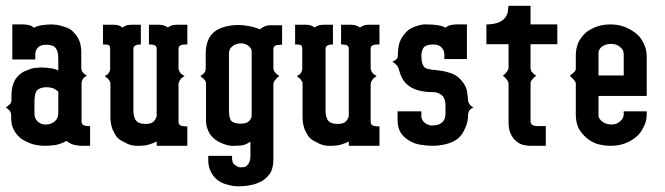

<svg xmlns="http://www.w3.org/2000/svg" viewBox="-20 -508 2317 669"><path d="M0 -132.8Q3.4 -134.8 9.8 -141.1Q15.1 -145 17.1 -147.9Q20 -153.3 20 -159.2V-174.8Q20 -198.2 25.9 -214.8Q31.7 -231.9 43 -243.2Q53.2 -253.9 65.9 -259.8Q89.4 -269 89.8 -269Q100.6 -272 108.9 -272Q117.2 -272 121.1 -272.9Q141.1 -272.9 157.2 -270Q174.8 -267.6 183.1 -262.2V-303.2Q183.1 -330.1 173.8 -340.8Q165 -352.1 141.1 -352.1Q119.1 -352.1 110.8 -340.8Q103 -331.1 103 -318.8V-300.8H22.9V-422.9H61Q72.8 -422.9 83 -419.9Q92.8 -417 98.1 -411.1Q106.4 -417 124 -419.9Q142.6 -422.9 162.1 -422.9Q162.6 -422.9 164.1 -422.6Q165.5 -422.4 168 -422.1Q170.4 -421.9 172.9 -421.9Q180.2 -421.9 192.9 -418Q205.1 -414.6 216.8 -410.2Q229.5 -404.3 238.8 -393.1Q249.5 -382.3 256.8 -365.2Q263.2 -347.7 263.2 -325.2V-271Q263.2 -263.7 266.1 -258.8Q268.6 -255.4 272.9 -251Q276.4 -247.6 283.2 -244.1Q279.8 -242.7 272.9 -237.8Q269.5 -234.4 267.1 -230Q264.2 -224.6 264.2 -217.8V-84Q264.2 -78.1 269 -73.2Q275.4 -68.8 288.1 -68.8H293.9V0H261.2Q254.9 0 240.2 -2.9Q225.1 -5.9 211.9 -17.1Q192.9 -6.3 173.8 -2.9Q154.3 0 138.2 0Q114.7 0 92.8 -5.9Q71.8 -13.2 55.2 -23.9Q39.1 -35.6 28.8 -54.2Q19 -71.8 19 -95.2V-106Q19 -113.3 16.1 -119.1Q14.2 -122.6 8.8 -127Q4.9 -130.9 0 -132.8ZM100.1 -112.8Q100.1 -98.1 106.9 -89.8Q112.3 -81.5 125 -76.2Q131.3 -74.2 139.2 -74.2H144Q154.3 -75.2 163.1 -80.1Q172.9 -85 178.2 -94.2Q183.1 -102.1 183.1 -116.2V-189Q174.3 -196.3 166 -200.2Q154.3 -204.1 143.1 -204.1Q119.1 -204.1 108.9 -192.9Q100.1 -182.6 100.1 -153.8Z M338.9 -353V-400.9V-421.9H372.1Q384.8 -421.9 392.1 -419.9Q398.9 -418 406.7 -412.1Q413.6 -417.5 421.9 -419.9Q429.2 -421.9 441.9 -421.9H470.7V-353H469.7Q444.8 -353 444.8 -337.9V-126Q444.8 -97.2 455.1 -86.9Q463.9 -76.2 486.8 -76.2Q506.8 -76.2 514.6 -84Q522.9 -92.3 525.9 -103V-337.9Q525.9 -345.7 521 -349.1Q515.6 -353 502 -353H499V-421.9H527.8Q541.5 -421.9 548.8 -419.9Q557.6 -417.5 564.9 -412.1Q571.8 -417.5 580.1 -419.9Q587.4 -421.9 598.6 -421.9H632.8V-353H626Q613.3 -353 607.9 -349.1Q602.1 -346.2 602.1 -337.9V-270Q602.1 -264.6 605 -259.8Q608.9 -252.9 609.9 -252Q612.3 -249.5 623 -243.2Q615.2 -238.3 609.9 -232.9Q606.9 -227.5 605 -225.1Q603 -221.7 602.1 -215.8V-83Q602.1 -78.1 605 -74.2Q610.4 -67.9 626 -67.9H632.8V0H525.9V-15.1Q517.1 -9.8 501 -4.9Q485.8 0 465.8 0H455.1Q446.3 0 435.1 -2.9Q423.8 -5.9 412.1 -13.2Q397.9 -19.5 388.7 -28.8Q380.9 -37.6 372.1 -57.1Q365.2 -76.2 364.7 -97.2V-216.8Q364.7 -223.1 360.8 -227.1Q358.4 -231.4 355 -234.9Q350.6 -237.3 344.7 -243.2Q349.6 -245.1 355 -249Q358.4 -252.4 360.8 -256.8Q363.8 -261.7 363.8 -269V-337.9Q363.8 -345.7 360.8 -349.1Q357.9 -353 343.8 -353Z M677.7 -243.2Q682.6 -245.1 686.5 -249Q691.9 -253.4 693.8 -256.8Q696.8 -261.7 696.8 -269V-319.8Q696.8 -373 726.6 -397Q756.8 -420.9 814 -420.9Q827.1 -420.9 847.7 -417Q865.7 -414.1 885.7 -405.8Q891.6 -411.6 903.8 -417Q915.5 -420.9 929.7 -419.9H962.9V-352.1H956.5Q952.6 -352.1 945.8 -351.1Q940.4 -350.1 937.5 -348.1Q932.6 -343.3 932.6 -335.9V-270Q932.6 -264.6 935.5 -259.8Q937.5 -255.9 941.9 -252Q945.3 -248 953.6 -243.2Q945.3 -238.3 941.9 -232.9Q940.4 -231 938.2 -228.3Q936 -225.6 935.5 -225.1Q933.6 -221.7 932.6 -215.8V45.9Q932.6 73.2 923.8 91.8Q913.1 109.4 895.5 121.1Q875.5 132.8 856.9 136.2Q835.9 141.1 810.5 141.1Q793.9 141.1 775.9 136.2Q756.8 132.3 741.7 122.1Q725.6 111.3 716.8 94.2Q705.6 75.7 705.6 49.8V35.2H788.6Q788.1 51.3 791.5 59.1Q796.4 66.4 802.7 69.8Q810.5 74.7 816.9 75.2Q821.8 75.2 829.6 74.2Q836.9 73.7 840.8 67.9Q845.7 64.9 848.6 57.1Q852.5 48.3 852.5 36.1V-14.2Q838.4 -5.4 829.6 -2.9Q819.3 0 797.9 0H786.6Q779.3 0 766.6 -3.9Q757.3 -6.3 743.7 -13.2Q731 -19.5 720.7 -29.8Q709.5 -41 703.6 -57.1Q696.8 -71.8 697.8 -97.2V-216.8Q697.8 -223.6 694.8 -227.1Q692.9 -230.5 687.5 -234.9ZM777.8 -126Q777.8 -96.7 785.6 -86.9Q795.4 -77.1 818.8 -77.1Q838.4 -77.1 846.7 -85Q856.4 -94.7 856.9 -104V-330.1Q856.4 -339.8 845.7 -348.1Q838.4 -354.5 824.7 -356.9H818.8Q810.1 -356.9 802.7 -354Q792.5 -350.6 783.7 -340.8Q776.9 -331.5 777.8 -315.9V-269Z M1008.3 -353V-400.9V-421.9H1041.5Q1054.2 -421.9 1061.5 -419.9Q1068.4 -418 1076.2 -412.1Q1083 -417.5 1091.3 -419.9Q1098.6 -421.9 1111.3 -421.9H1140.1V-353H1139.2Q1114.3 -353 1114.3 -337.9V-126Q1114.3 -97.2 1124.5 -86.9Q1133.3 -76.2 1156.2 -76.2Q1176.3 -76.2 1184.1 -84Q1192.4 -92.3 1195.3 -103V-337.9Q1195.3 -345.7 1190.4 -349.1Q1185.1 -353 1171.4 -353H1168.5V-421.9H1197.3Q1210.9 -421.9 1218.3 -419.9Q1227.1 -417.5 1234.4 -412.1Q1241.2 -417.5 1249.5 -419.9Q1256.8 -421.9 1268.1 -421.9H1302.2V-353H1295.4Q1282.7 -353 1277.3 -349.1Q1271.5 -346.2 1271.5 -337.9V-270Q1271.5 -264.6 1274.4 -259.8Q1278.3 -252.9 1279.3 -252Q1281.7 -249.5 1292.5 -243.2Q1284.7 -238.3 1279.3 -232.9Q1276.4 -227.5 1274.4 -225.1Q1272.5 -221.7 1271.5 -215.8V-83Q1271.5 -78.1 1274.4 -74.2Q1279.8 -67.9 1295.4 -67.9H1302.2V0H1195.3V-15.1Q1186.5 -9.8 1170.4 -4.9Q1155.3 0 1135.3 0H1124.5Q1115.7 0 1104.5 -2.9Q1093.3 -5.9 1081.5 -13.2Q1067.4 -19.5 1058.1 -28.8Q1050.3 -37.6 1041.5 -57.1Q1034.7 -76.2 1034.2 -97.2V-216.8Q1034.2 -223.1 1030.3 -227.1Q1027.8 -231.4 1024.4 -234.9Q1020 -237.3 1014.2 -243.2Q1019 -245.1 1024.4 -249Q1027.8 -252.4 1030.3 -256.8Q1033.2 -261.7 1033.2 -269V-337.9Q1033.2 -345.7 1030.3 -349.1Q1027.3 -353 1013.2 -353Z M1347.2 -293Q1366.2 -300.3 1366.2 -313Q1366.2 -339.8 1372.1 -359.9Q1379.9 -379.9 1390.1 -390.1Q1400.4 -403.3 1412.1 -409.2Q1423.8 -415.5 1437 -418.9Q1449.2 -422.4 1456.1 -422.9H1468.3Q1488.8 -422.9 1507.3 -419.9Q1524.9 -417 1532.2 -411.1Q1537.6 -417 1547.4 -419.9Q1557.6 -422.9 1569.3 -422.9H1606.9V-302.2H1528.3V-319.8Q1528.3 -331.1 1519 -341.8Q1510.7 -353 1490.2 -353Q1468.8 -353 1459 -345.2Q1450.2 -337.9 1448.2 -316.9Q1448.2 -298.3 1451.2 -288.1Q1454.1 -278.3 1460 -272.9Q1467.3 -267.6 1476.1 -267.1Q1483.9 -264.6 1495.1 -264.2Q1526.9 -261.2 1548.3 -253.9Q1568.4 -248.5 1585 -231Q1603 -211.4 1606.9 -191.9Q1610.8 -166.5 1611.3 -154.8Q1611.8 -151.9 1616.2 -145Q1619.6 -139.2 1629.4 -132.8Q1619.6 -129.4 1616.2 -124Q1611.8 -117.2 1611.3 -111.8Q1611.3 -81.5 1600.1 -60.1Q1591.3 -38.1 1574.2 -23.9Q1556.2 -11.2 1534.2 -5.9Q1512.2 0 1486.3 0Q1466.8 0 1444.3 -3.9Q1423.8 -6.8 1404.3 -19Q1386.2 -29.8 1376 -45.9Q1365.2 -64 1365.2 -90.8V-120.1H1448.2V-103Q1448.2 -90.3 1460 -80.1Q1468.3 -73.2 1481.9 -70.8Q1493.7 -70.3 1505.4 -73.2Q1517.6 -77.1 1525.4 -86.9Q1532.2 -96.7 1532.2 -110.8V-141.1Q1532.2 -153.8 1528.3 -163.1Q1524.9 -172.9 1517.1 -178.2Q1510.7 -182.6 1502.9 -185.1Q1495.6 -187 1488.3 -187Q1424.8 -187 1395 -216.8Q1386.7 -225.1 1380.4 -236.8Q1374.5 -249 1372.1 -258.8L1370.1 -265.1Q1369.6 -270.5 1364.3 -278.8Q1356 -288.1 1347.2 -293Z M1674.8 -354V-377V-422.9Q1698.2 -422.9 1715.8 -429.2Q1730.5 -435.1 1737.8 -443.8Q1747.1 -454.6 1749 -464.8Q1751 -476.6 1752 -487.8H1828.6V-422.9H1921.9V-354H1828.6V-271Q1828.6 -265.6 1830.6 -262.2Q1831.5 -257.8 1836.9 -253.9Q1839.8 -249.5 1848.6 -244.1Q1840.8 -239.3 1836.9 -233.9Q1833 -229.5 1830.6 -226.1Q1828.6 -222.7 1828.6 -216.8V-84Q1828.6 -78.6 1834 -73.2Q1840.3 -68.8 1853 -68.8H1881.8V0H1825.7Q1816.9 0 1803.7 -2.9Q1790.5 -5.9 1778.8 -16.1Q1767.6 -24.9 1759.8 -41Q1752 -56.6 1752 -81.1V-216.8Q1752 -220.7 1749 -226.1Q1748 -230 1742.7 -233.9Q1739.7 -239.3 1731.9 -244.1Q1740.2 -249.5 1742.7 -253.9Q1746.1 -257.3 1749 -262.2Q1751 -265.6 1752 -271V-354Z M1965.3 -244.1 1975.1 -252Q1980.5 -255.9 1982.4 -258.8Q1986.3 -262.7 1986.3 -268.1V-314Q1986.3 -337.9 1995.1 -359.9Q2005.4 -380.9 2024.4 -397Q2040.5 -408.7 2061.5 -416Q2081.5 -422.9 2106.4 -422.9Q2132.8 -422.9 2154.3 -415Q2176.3 -407.2 2195.3 -392.1Q2212.9 -378.9 2222.2 -357.9Q2232.9 -337.4 2233.4 -314V-173.8H2065.4V-104Q2065.9 -94.2 2079.1 -84Q2091.8 -74.2 2111.3 -74.2Q2127.9 -74.2 2139.2 -84Q2153.3 -95.2 2153.3 -109.9V-120.1H2233.4V-107.9Q2233.4 -85 2222.2 -64.9Q2212.9 -43.9 2195.3 -29.8Q2178.7 -16.1 2156.2 -7.8Q2134.3 0 2108.4 0Q2085.4 0 2062.5 -5.9Q2040 -13.2 2024.4 -26.9Q2005.4 -43 1995.1 -63Q1986.3 -84 1986.3 -107.9V-217.8Q1986.3 -220.7 1982.4 -226.1Q1980.5 -229.5 1975.1 -234.9Q1973.6 -236.3 1965.3 -244.1ZM2065.4 -245.1H2153.3V-318.8Q2153.3 -325.7 2150.4 -333Q2147 -339.4 2139.2 -345.2Q2127.9 -355 2109.4 -355Q2091.3 -355 2078.1 -346.2Q2065.4 -336.4 2065.4 -323.2Z"/></svg>

Font: Wyoming
Style: Regular
Weight: 400
Designer: Old Hat Creative
Version: Version 2.00 2016